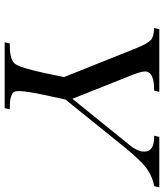

<svg xmlns="http://www.w3.org/2000/svg" viewBox="40 -742 702 822"><g transform="rotate(90 391.0 -331.0)"><path d="M602 -536Q622 -560 628 -585Q629 -592 629 -598Q629 -640 566 -640H561L566 -662H782L777 -640Q732 -632 696 -604Q663 -578 606 -508L406 -260L387 -172Q370 -93 370 -61Q370 -50 372 -44Q380 -22 439 -22H448L443 0H161L166 -22H176Q236 -22 253 -44Q270 -66 293 -172L310 -254L184 -569Q166 -612 151 -626Q139 -638 100 -640L105 -662H373L368 -640H363Q293 -640 286 -606Q286 -604 286 -601Q286 -585 299 -551L403 -290Z"/></g></svg>

Font: New Athena Unicode
Style: Italic
Weight: 400
Designer: J. Rusten 1997; rev. by R. Hancock 2001, 2002, rev. by D. Mastronarde 2002-2019
Foundry: Society for Classical Studies (formerly American Philological Association)
Version: Version 5.008